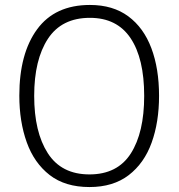

<svg xmlns="http://www.w3.org/2000/svg" viewBox="-20 -811 721 775"><path d="M622 -424Q622 -318 592 -235Q562 -152 499.5 -104Q437 -56 341 -56Q243 -56 180.5 -104.5Q118 -153 88 -236.5Q58 -320 58 -425Q58 -595 130 -693Q202 -791 343 -791Q436 -791 498 -745Q560 -699 591 -616.5Q622 -534 622 -424ZM118 -424Q118 -278 173 -192.5Q228 -107 341 -107Q454 -107 508 -191.5Q562 -276 562 -424Q562 -575 507 -657Q452 -739 343 -739Q229 -739 173.5 -654.5Q118 -570 118 -424Z"/></svg>

Font: Noto Sans Malayalam UI SemiCondensed Light
Style: Regular
Weight: 300
Width: 4
Designer: Jelle Bosma - Monotype Design Team
Foundry: Monotype Imaging Inc.
Version: Version 2.104; ttfautohint (v1.8.4.7-5d5b)